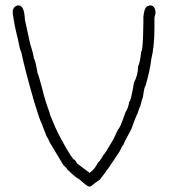

<svg xmlns="http://www.w3.org/2000/svg" viewBox="-20 -690 626 712"><path d="M48.8 -669.9Q70.3 -669.9 72.3 -617.2L91.8 -527.3Q105.5 -484.9 105.5 -472.7Q109.9 -472.7 119.1 -419.9Q123 -412.1 138.7 -353.5Q144.5 -325.2 164.1 -271.5Q164.1 -265.1 175.8 -240.2Q188.5 -205.1 226.6 -138.7Q246.1 -106 252 -99.6Q257.8 -99.6 265.6 -84L312.5 -48.8Q331.1 -62 343.8 -87.9Q347.7 -87.9 363.3 -115.2Q370.1 -120.6 392.6 -160.2Q402.8 -175.8 418 -210.9Q423.8 -210.9 445.3 -273.4Q456.5 -291 459 -312.5Q465.3 -312.5 476.6 -382.8Q492.2 -412.6 492.2 -445.3Q498.5 -452.6 503.9 -500Q510.3 -500 511.7 -607.4V-628.9Q516.1 -668 531.2 -668Q531.2 -669.9 537.1 -669.9Q552.7 -669.9 556.6 -648.4V-640.6Q552.7 -627 552.7 -625V-587.9Q552.7 -516.6 541 -470.7Q537.1 -433.1 519.5 -371.1Q515.6 -371.1 509.8 -328.1Q507.3 -326.2 500 -294.9Q498 -294.9 490.2 -269.5Q484.4 -259.8 466.8 -210.9Q437.5 -157.2 437.5 -152.3Q434.1 -152.3 423.8 -128.9Q377 -56.6 349.6 -23.4Q335.4 -14.6 318.4 0Q314.9 2 310.5 2Q304.2 2 271.5 -27.3Q265.6 -27.3 228.5 -62.5Q228.5 -65.9 214.8 -78.1L162.1 -166Q162.1 -169.9 152.3 -185.5L132.8 -236.3Q127.9 -243.2 107.4 -310.5Q72.3 -431.6 58.6 -498Q53.7 -504.4 46.9 -543Q33.2 -595.2 27.3 -640.6V-652.3Q33.7 -669.9 48.8 -669.9Z"/></svg>

Font: CEF Fonts CJK
Style: Regular
Weight: 400
Designer: PartyBoss (派对大魔王)
Version: Release 2.25